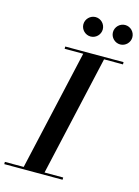

<svg xmlns="http://www.w3.org/2000/svg" viewBox="-181 -1036 806 1113"><g transform="rotate(15 222.5 -480.0)"><path d="M369.5 -902C369.5 -870.5 396 -844 428 -844C460 -844 486 -870.5 486 -902C486 -934 460 -960.5 428 -960.5C396 -960.5 369.5 -934 369.5 -902ZM192 -902C192 -870.5 218.5 -844 250.5 -844C282.5 -844 308.5 -870.5 308.5 -902C308.5 -934 282.5 -960.5 250.5 -960.5C218.5 -960.5 192 -934 192 -902ZM-41 -13.5V0H309V-13.5H197L360.5 -736.5H474V-750H124V-736.5H235.5L72 -13.5Z"/></g></svg>

Font: Bodoni* 16pt Medium
Style: Italic
Weight: 500
Italic angle: -13°
Version: Version 2.3